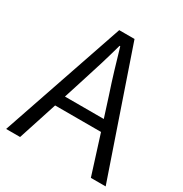

<svg xmlns="http://www.w3.org/2000/svg" viewBox="-170 -861 941 989"><g transform="rotate(30 300.5 -366.0)"><path d="M222 -415C249 -498 273 -576 297 -663H301C326 -577 349 -498 377 -415L415 -296H184ZM5 0H88L163 -231H436L509 0H597L346 -732H255Z"/></g></svg>

Font: Source Han Sans JP Normal
Style: Regular
Weight: 350
Designer: Ryoko NISHIZUKA 西塚涼子 (kana, bopomofo & ideographs); Paul D. Hunt (Latin, Greek & Cyrillic); Sandoll Communications 산돌커뮤니
Foundry: Adobe
Version: Version 2.002;hotconv 1.0.116;makeotfexe 2.5.65601